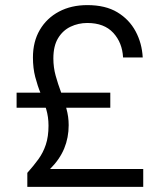

<svg xmlns="http://www.w3.org/2000/svg" viewBox="-20 -732 640 752"><path d="M87 0V-55Q112 -83 130.5 -108.5Q149 -134 159.5 -165.5Q170 -197 170 -240Q170 -274 161 -304.5Q152 -335 139.5 -365.5Q127 -396 118 -430.5Q109 -465 109 -507Q109 -569 136 -615Q163 -661 211 -686.5Q259 -712 322 -712Q393 -712 439.5 -684Q486 -656 511 -609.5Q536 -563 539 -507H462Q459 -565 423.5 -603.5Q388 -642 322 -642Q287 -642 256.5 -627.5Q226 -613 207.5 -582.5Q189 -552 189 -503Q189 -468 198 -435.5Q207 -403 219 -371Q231 -339 240 -307Q249 -275 249 -242Q249 -193 231.5 -150.5Q214 -108 176 -70H541V0ZM45 -310V-369H412V-310Z"/></svg>

Font: DM Sans 20pt
Style: Regular
Weight: 400
Version: Version 4.004;gftools[0.9.30]